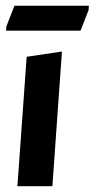

<svg xmlns="http://www.w3.org/2000/svg" viewBox="-20 -644 327 663"><path d="M40.1 -1.1 72.1 -448 193.9 -466 160.9 -1.1ZM1.1 -538.1 2.1 -553.1 29.9 -624.1H286.9L285.9 -609.1L258.1 -538.1Z"/></svg>

Font: Ancizar Sans Thin
Style: Italic
Weight: 100
Italic angle: -4°
Designer: Cesar Puertas, Viviana Monsalve, Julian Moncada, Julian Prieto, Jose Castro, Mariel Hernandez, Felipe Aragon, Sara Alarc
Version: Version 8.100